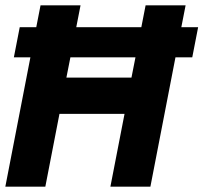

<svg xmlns="http://www.w3.org/2000/svg" viewBox="-26 -700 763 720"><path d="M88 -485H26L48 -598H110L126 -680H276L260 -598H504L520 -680H670L654 -598H717L695 -485H632L538 0H388L441 -273H197L144 0H-6ZM467 -409 482 -485H238L223 -409Z"/></svg>

Font: Teachers
Style: Bold Italic
Weight: 700
Designer: Alfredo Marco Pradil & Chank Diesel
Version: Version 0.009